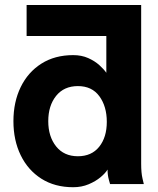

<svg xmlns="http://www.w3.org/2000/svg" viewBox="-20 -743 638 775"><path d="M549.8 -82Q549.8 -44.9 555.2 -22.5Q560.5 0 560.5 0H424.3Q424.3 0 419.2 -18.3Q414.1 -36.6 414.1 -58.6Q405.8 -44.4 386 -27.8Q366.2 -11.2 337.9 0.7Q309.6 12.7 275.4 12.7Q201.2 12.7 147 -21.7Q92.8 -56.2 63.5 -116.5Q34.2 -176.8 34.2 -253.9Q34.2 -331.1 63.5 -391.4Q92.8 -451.7 147 -486.1Q201.2 -520.5 275.4 -520.5Q309.6 -520.5 336.2 -508.5Q362.8 -496.6 381.1 -480Q399.4 -463.4 409.2 -449.2V-597.7H87.4V-722.7H549.8ZM411.1 -251Q411.1 -313.5 381.1 -354.5Q351.1 -395.5 294.4 -395.5Q238.3 -395.5 206.5 -356Q174.8 -316.4 174.8 -253.9Q174.8 -191.9 206.5 -152.1Q238.3 -112.3 294.4 -112.3Q349.6 -112.3 380.4 -150.6Q411.1 -189 411.1 -251Z"/></svg>

Font: Giphurs
Style: Bold
Weight: 700
Version: Version 0.920; ttfautohint (v1.8.4.7-5d5b)